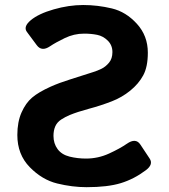

<svg xmlns="http://www.w3.org/2000/svg" viewBox="-20 -737 679 773"><path d="M49.8 -193.4Q49.8 -246.1 66.7 -284.2Q83.5 -322.3 109.4 -344.2Q135.3 -366.2 184.1 -388.2Q219.2 -403.8 260.7 -416.7Q302.2 -429.7 355 -446.8Q372.1 -452.1 388.7 -460.2Q405.3 -468.3 418.9 -484.6Q432.6 -501 432.6 -527.3Q432.6 -554.7 414.1 -573.2Q395.5 -591.8 371.3 -596.7Q347.2 -601.6 318.4 -601.6Q277.8 -601.6 240.5 -583.5Q203.1 -565.4 181.6 -550.8Q147.9 -527.8 127.9 -555.2L88.4 -608.4Q72.8 -629.4 103.5 -655.3Q134.8 -681.6 196 -699.2Q257.3 -716.8 314.9 -716.8Q373 -716.8 430.2 -703.1Q487.3 -689.5 531.2 -641.1Q575.2 -592.8 575.2 -524.9Q575.2 -467.8 556.6 -433.6Q538.1 -399.4 504.4 -372.1Q470.7 -344.7 430.2 -329.1Q384.8 -311.5 338.1 -299.1Q291.5 -286.6 260.7 -273.9Q243.2 -266.6 226.6 -255.9Q210 -245.1 202.6 -228.5Q195.3 -211.9 195.3 -189.9Q195.3 -159.2 211.9 -136.7Q228.5 -114.3 260.3 -106.4Q292 -98.6 326.2 -98.6Q375 -98.6 419.2 -118.9Q463.4 -139.2 490.7 -158.2Q526.4 -183.1 544.9 -155.3L582.5 -98.6Q598.1 -75.2 567.9 -52.2Q520 -16.1 466.8 0.2Q413.6 16.6 328.6 16.6Q271 16.6 210.2 1.7Q149.4 -13.2 99.6 -64.2Q49.8 -115.2 49.8 -193.4Z"/></svg>

Font: Istok
Style: Bold
Weight: 700
Designer: Andrey V. Panov
Foundry: Andrey V. Panov
Version: Version 1.0.1